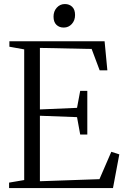

<svg xmlns="http://www.w3.org/2000/svg" viewBox="-20 -952 640 972"><path d="M102.5 -40.5V-702L27.5 -715.5V-743H509.5L523.5 -596H484.5L444 -704L182 -709.5V-398L370 -406L386 -492H422V-271H386L370 -359L182 -366V-34.5L483.5 -45L543.5 -183.5L584 -170.5L552 0H26V-27.5ZM302 -812.5Q280 -812.5 265.5 -826.5Q251 -840.5 251 -868Q251 -895 267.5 -913.2Q284 -931.5 308 -931.5H309Q331 -931.5 345.5 -917.5Q360 -903.5 360 -876Q360 -848.5 343.5 -830.5Q327 -812.5 303 -812.5Z"/></svg>

Font: Merriweather 96pt Light
Style: Regular
Weight: 300
Version: Version 2.100